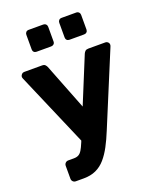

<svg xmlns="http://www.w3.org/2000/svg" viewBox="-168 -843 928 1133"><g transform="rotate(-20 296.5 -276.5)"><path d="M108.6 190.6Q98 190.6 90.7 183.4Q83.5 176.1 83.5 165.5V84.6Q83.5 74 90.7 66.8Q98 59.5 108.6 59.5H143.5Q161.9 59.5 173.7 52.9Q185.6 46.4 195.3 30.5Q205 14.6 216.1 -12.4L415.8 -499.4Q419.4 -507.6 425.9 -513.8Q432.5 -520 445.6 -520H553Q561.6 -520 568.2 -513.7Q574.9 -507.4 574.9 -499.4Q574.9 -496.6 574.6 -493.6Q574.4 -490.5 572 -485.6L382 -27.8Q362.1 21.4 340.8 61.4Q319.5 101.5 294.2 130.7Q268.9 160 235.6 175.3Q202.4 190.6 158.2 190.6ZM226.6 -10.8 22.3 -485.6Q19.4 -493.1 19.4 -497.5Q20.6 -506.8 26.9 -513.4Q33.3 -520 42.5 -520H155.2Q168.4 -520 174.6 -513.3Q180.9 -506.6 183.9 -499.4L327.4 -132.7ZM359 -607Q348.7 -607 342.5 -613.2Q336.4 -619.3 336.4 -629.6V-721.4Q336.4 -731.4 342.5 -737.9Q348.7 -744.4 359 -744.4H450.7Q460.7 -744.4 467.2 -737.9Q473.7 -731.4 473.7 -721.4V-629.6Q473.7 -619.3 467.2 -613.2Q460.7 -607 450.7 -607ZM152.3 -607Q142 -607 135.8 -613.2Q129.6 -619.3 129.6 -629.6V-721.4Q129.6 -731.4 135.8 -737.9Q142 -744.4 152.3 -744.4H244Q254 -744.4 260.5 -737.9Q267 -731.4 267 -721.4V-629.6Q267 -619.3 260.5 -613.2Q254 -607 244 -607Z"/></g></svg>

Font: Rubik Light
Style: Regular
Weight: 300
Designer: Hubert and Fischer
Foundry: Hubert and Fischer
Version: Version 2.300;gftools[0.9.30]